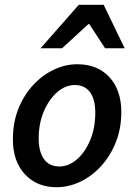

<svg xmlns="http://www.w3.org/2000/svg" viewBox="-20 -772 563 804"><path d="M217 12Q134 12 84 -42.5Q34 -97 34 -188Q34 -259 57 -316.5Q80 -374 119 -416Q158 -458 206 -480.5Q254 -503 304 -503Q388 -503 438 -449Q488 -395 488 -303Q488 -233 464.5 -175Q441 -117 402 -75Q363 -33 315 -10.5Q267 12 217 12ZM229 -75Q268 -75 302.5 -105Q337 -135 358 -186Q379 -237 379 -300Q379 -356 357 -386Q335 -416 293 -416Q254 -416 219.5 -386Q185 -356 163.5 -305.5Q142 -255 142 -192Q142 -137 164 -106Q186 -75 229 -75ZM150 -570 310 -752H414L502 -570H420L354 -671H350L240 -570Z"/></svg>

Font: Source Sans 3 Semibold
Style: Italic
Weight: 600
Italic angle: -11°
Designer: Paul D. Hunt
Foundry: Adobe
Version: Version 3.052;hotconv 1.1.0;makeotfexe 2.6.0